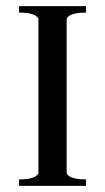

<svg xmlns="http://www.w3.org/2000/svg" viewBox="-20 -605 342 625"><path d="M42 0V-21Q96 -21 105 -41V-544Q96 -564 42 -564V-585H260V-564Q206 -564 197 -544V-41Q206 -21 260 -21V0Z"/></svg>

Font: Judson
Style: Regular
Weight: 400
Version: Version 20110429